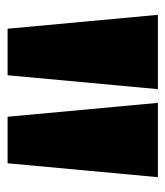

<svg xmlns="http://www.w3.org/2000/svg" viewBox="16 -864 446 518"><g transform="rotate(90 239.0 -605.0)"><path d="M57.5 -402.5 20 -808H220.5L183 -402.5ZM295 -402.5 257.5 -808H458L420.5 -402.5Z"/></g></svg>

Font: Encode Sans Semi Condensed Black
Style: Regular
Weight: 900
Width: 4
Designer: Multiple Designers
Foundry: Impallari Type
Version: Version 2.000